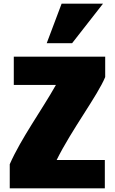

<svg xmlns="http://www.w3.org/2000/svg" viewBox="-20 -1011 624 1044"><path d="M372 -776H234L315 -991H540ZM550 13H33V-118C95 -259 207 -412 284 -549H55V-703H552V-592C511 -492 369 -305 288 -141H550Z"/></svg>

Font: Repo Black
Style: Regular
Weight: 900
Designer: Stefan Peev
Foundry: Context Ltd
Version: Version 1.502